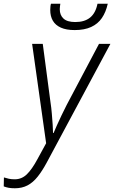

<svg xmlns="http://www.w3.org/2000/svg" viewBox="-120 -767 611 1028"><path d="M280 -606Q235 -606 206 -619Q177 -632 163 -656Q149 -680 149 -714Q149 -722 150 -732Q151 -742 153 -747H203Q202 -739 201 -732Q200 -725 200 -718Q200 -686 220 -667.5Q240 -649 283 -649Q333 -649 362.5 -673Q392 -697 402 -747H457Q447 -702 425.5 -670.5Q404 -639 368 -622.5Q332 -606 280 -606ZM-40 241Q-60 241 -73.5 238.5Q-87 236 -100 231L-99 183Q-87 187 -73 190Q-59 193 -41 193Q-4 193 23.5 166.5Q51 140 80 86L127 0L52 -532H109L150 -222Q155 -190 157.5 -158.5Q160 -127 162 -100Q164 -73 164 -55H167Q173 -70 184.5 -95.5Q196 -121 210 -150.5Q224 -180 237 -205L410 -532H471L131 102Q107 147 82 178.5Q57 210 27.5 225.5Q-2 241 -40 241Z"/></svg>

Font: Noto Sans Display Light
Style: Italic
Weight: 300
Italic angle: -12°
Designer: Monotype Design Team
Foundry: Monotype Imaging Inc.
Version: Version 2.003